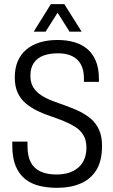

<svg xmlns="http://www.w3.org/2000/svg" viewBox="-20 -890 544 922"><path d="M254 12Q209 12 169.5 2.5Q130 -7 101 -30Q72 -53 55.5 -92Q39 -131 39 -191Q39 -196 39 -200.5Q39 -205 39 -210H112Q112 -205 112 -199.5Q112 -194 112 -189Q112 -141 127.5 -111Q143 -81 174.5 -66.5Q206 -52 252 -52Q273 -52 293.5 -56Q314 -60 332.5 -69.5Q351 -79 365 -94Q379 -109 387 -131Q395 -153 395 -182Q395 -217 380.5 -241Q366 -265 341.5 -280.5Q317 -296 286.5 -308.5Q256 -321 223 -332Q190 -343 160 -357.5Q130 -372 105 -392.5Q80 -413 65.5 -443.5Q51 -474 51 -518Q51 -563 65.5 -596.5Q80 -630 107 -652.5Q134 -675 171.5 -686.5Q209 -698 256 -698Q300 -698 336.5 -687.5Q373 -677 399.5 -654.5Q426 -632 440.5 -596.5Q455 -561 455 -511V-497H383V-515Q383 -553 369 -579.5Q355 -606 327.5 -620Q300 -634 259 -634Q218 -634 188.5 -623Q159 -612 142.5 -588Q126 -564 126 -526Q126 -492 140.5 -469.5Q155 -447 179.5 -431.5Q204 -416 234.5 -404.5Q265 -393 298 -381.5Q331 -370 361 -355.5Q391 -341 416 -320Q441 -299 455.5 -267Q470 -235 470 -190Q470 -117 442.5 -73Q415 -29 366.5 -8.5Q318 12 254 12ZM142 -738 224 -870H289L372 -738H314L240 -855H273L199 -738Z"/></svg>

Font: Archivo Condensed Light
Style: Regular
Weight: 300
Width: 3
Designer: Hector Gatti
Foundry: Omnibus-Type
Version: Version 2.001